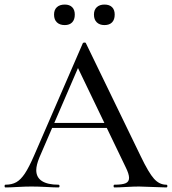

<svg xmlns="http://www.w3.org/2000/svg" viewBox="-25 -822 754 842"><path d="M199 -283H471L478 -261H187ZM704 0Q685 0 645 -2Q603 -4 585 -4Q562 -4 528 -2Q494 0 477 0Q473 0 473 -6Q473 -12 477 -12Q511 -12 526 -18.5Q541 -25 541 -42Q541 -59 526 -89L311 -536L343 -584L148 -132Q134 -98 134 -76Q134 -44 159 -28Q184 -12 231 -12Q236 -12 236 -6Q236 0 231 0Q213 0 179 -2Q141 -4 113 -4Q87 -4 51 -2Q19 0 -1 0Q-5 0 -5 -6Q-5 -12 -1 -12Q27 -12 46.5 -23Q66 -34 84 -61Q102 -88 125 -141L338 -632Q339 -635 345 -635.5Q351 -636 352 -632L592 -137Q627 -64 650.5 -38Q674 -12 704 -12Q709 -12 709 -6Q709 0 704 0ZM212 -758Q212 -779 224.5 -790.5Q237 -802 259 -802Q280 -802 291.5 -790.5Q303 -779 303 -758Q303 -736 291.5 -724Q280 -712 259 -712Q237 -712 224.5 -724Q212 -736 212 -758ZM387 -758Q387 -779 399.5 -790.5Q412 -802 433 -802Q455 -802 466.5 -790.5Q478 -779 478 -758Q478 -736 466.5 -724Q455 -712 433 -712Q412 -712 399.5 -724Q387 -736 387 -758Z"/></svg>

Font: Cormorant Infant Medium
Style: Regular
Weight: 500
Designer: Christian Thalmann (Catharsis Fonts)
Foundry: Catharsis Fonts
Version: Version 4.000